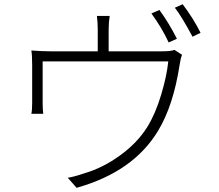

<svg xmlns="http://www.w3.org/2000/svg" viewBox="-20 -856 1040 912"><path d="M820.3 -671.9 781.2 -654.3Q748 -725.6 699.2 -792L737.3 -808.6Q782.2 -747.1 820.3 -671.9ZM496.1 -612.3H750Q793 -612.3 808.6 -619.1L844.7 -595.7Q837.9 -579.1 833 -546.9Q803.7 -356.4 732.4 -237.3Q615.2 -40 343.8 36.1L301.8 -11.7Q330.1 -15.6 381.8 -33.2Q468.8 -58.6 550.8 -118.2Q632.8 -177.7 679.7 -252.9Q718.8 -316.4 745.6 -406.2Q772.5 -496.1 779.3 -564.5H182.6V-366.2Q182.6 -334 185.5 -315.4H128.9Q132.8 -332 132.8 -367.2V-544.9Q132.8 -594.7 128.9 -616.2Q181.6 -612.3 217.8 -612.3H444.3V-714.8Q444.3 -748 440.4 -780.3H501Q496.1 -750 496.1 -714.8ZM810.5 -819.3 847.7 -835.9Q900.4 -765.6 932.6 -700.2L894.5 -681.6Q842.8 -778.3 810.5 -819.3Z"/></svg>

Font: Gen Shin Gothic Monospace Light
Style: Regular
Weight: 300
Designer: [Source Han Sans]
Ryoko NISHIZUKA  (kana & ideographs); Paul D. Hunt (Latin, Greek & Cyrillic); Wenlong ZHANG  (bopomofo
Version: Version 1.002.20150607